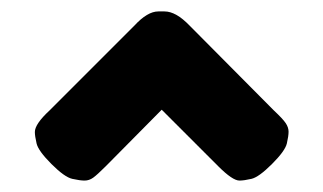

<svg xmlns="http://www.w3.org/2000/svg" viewBox="-20 -564 566 336"><path d="M215 -519Q238 -544 257 -544Q263 -544 268 -544Q288 -544 312 -519L459 -371Q475 -356 480 -348.5Q485 -341 485 -333.5Q485 -326 482 -313Q479 -300 456 -277Q433 -254 420 -251Q407 -248 399 -248Q387 -248 362 -273L263 -372L165 -273Q150 -258 143 -253Q136 -248 128 -248Q120 -248 106.5 -251Q93 -254 70 -277Q47 -300 44 -313Q41 -326 41 -333Q41 -347 67 -371Z"/></svg>

Font: Fredoka One
Style: Regular
Weight: 400
Version: Version 1.001;April 7, 2020;FontCreator 12.0.0.2522 64-bit